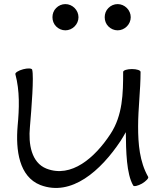

<svg xmlns="http://www.w3.org/2000/svg" viewBox="-20 -884 792 937"><path d="M363 -800C363 -817 356 -833 344 -845C332 -857 316 -864 299 -864C282 -864 266 -857 254 -845C242 -833 236 -817 236 -800C236 -783 242 -767 254 -755C266 -743 282 -736 299 -736C316 -736 332 -743 344 -755C356 -767 363 -783 363 -800ZM618 -800C618 -817 611 -833 599 -845C587 -857 571 -864 554 -864C537 -864 521 -857 509 -845C497 -833 491 -817 491 -800C491 -783 497 -767 509 -755C521 -743 537 -736 554 -736C571 -736 587 -743 599 -755C611 -767 618 -783 618 -800ZM55 -522C77 -440 74 -354 66 -269C56 -151 73 -22 177 19C329 77 472 -51 569 -197C578 -211 586 -225 594 -239C595 -146 597 -35 630 21C633 28 653 23 673 12C693 0 707 -15 703 -21C661 -95 654 -182 654 -267C654 -355 666 -444 666 -533C666 -541 647 -547 624 -547C601 -547 581 -541 581 -533C581 -428 579 -321 519 -230C443 -114 328 -14 207 -61C133 -90 118 -181 126 -264C134 -358 146 -510 137 -544C135 -551 115 -552 93 -546C70 -540 53 -529 55 -522Z"/></svg>

Font: Nupuram Expanded Light
Style: Regular
Weight: 300
Width: 7
Designer: Santhosh Thottingal (santhosh.thottingal@gmail.com)
Foundry: SMC
Version: Version 1.000